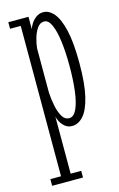

<svg xmlns="http://www.w3.org/2000/svg" viewBox="-120 -576 543 877"><g transform="rotate(-15 151.5 -138.0)"><path d="M13 250V218.5H63.5V-492.5H13V-523.5H108.5V-465Q111 -475 120 -489.5Q129 -504 143.8 -515.2Q158.5 -526.5 179 -526.5Q205.5 -526.5 228.2 -500Q251 -473.5 264.8 -414.8Q278.5 -356 278.5 -259Q278.5 -162.5 264.5 -103.2Q250.5 -44 226.5 -17Q202.5 10 173 10Q153 10 139.2 -1.5Q125.5 -13 117.8 -27.8Q110 -42.5 109 -53V218.5H159V250ZM169 -28Q190.5 -28 204.5 -58Q218.5 -88 225 -140Q231.5 -192 231.5 -257.5Q231.5 -322.5 225 -373.8Q218.5 -425 205.2 -454.8Q192 -484.5 171.5 -484.5Q151.5 -484.5 138.5 -465.5Q125.5 -446.5 118.2 -420.8Q111 -395 109 -374.5V-165Q110.5 -135 116.8 -103.2Q123 -71.5 135.5 -49.8Q148 -28 169 -28Z"/></g></svg>

Font: Imbue 10pt ExtraLight
Style: Regular
Weight: 200
Designer: Tyler Finck
Foundry: Etcetera Type Company
Version: Version 1.102; ttfautohint (v1.8.3)